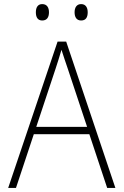

<svg xmlns="http://www.w3.org/2000/svg" viewBox="-20 -917 603 937"><path d="M376 -817C400 -817 408 -834 408 -857C408 -879 399 -897 376 -897C354 -897 344 -880 344 -857C344 -833 354 -817 376 -817ZM186 -817C210 -817 219 -834 219 -857C219 -879 210 -897 186 -897C164 -897 155 -880 155 -857C155 -833 164 -817 186 -817ZM20 0H58L145 -262H416L503 0H543L303 -714H261ZM251 -581C260 -608 271 -643 280 -674C290 -642 302 -608 311 -581L405 -298H157Z"/></svg>

Font: Noto Sans Mono SemiCondensed ExtraLight
Style: Regular
Weight: 200
Width: 4
Designer: Monotype Design Team
Foundry: Monotype Imaging Inc.
Version: Version 2.014